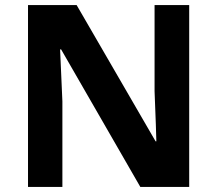

<svg xmlns="http://www.w3.org/2000/svg" viewBox="-20 -734 853 754"><path d="M723 0H531L220 -540H216Q218 -489 220.5 -438Q223 -387 225 -336V0H90V-714H281L591 -179H594Q593 -212 592 -245Q591 -278 589.5 -310.5Q588 -343 587 -376V-714H723Z"/></svg>

Font: Noto Sans Ol Chiki
Style: Regular
Weight: 400
Designer: Monotype Design Team, Lewis McGuffie
Foundry: Monotype Imaging Inc.
Version: Version 2.003